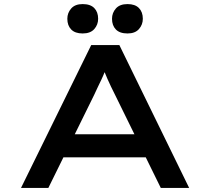

<svg xmlns="http://www.w3.org/2000/svg" viewBox="-20 -921 1030 941"><path d="M83 0 427 -700H565L907 0H768L543 -458Q533 -478 524 -496.5Q515 -515 507 -533.5Q499 -552 491 -571.5Q483 -591 476 -613L510 -614Q502 -591 494 -570.5Q486 -550 477 -531Q468 -512 459 -493.5Q450 -475 441 -455L217 0ZM236 -150 284 -263H700L719 -150ZM605 -757Q567 -757 548 -776.5Q529 -796 529 -829Q529 -858 548 -879.5Q567 -901 605 -901Q642 -901 661 -881.5Q680 -862 680 -829Q680 -800 661 -778.5Q642 -757 605 -757ZM385 -757Q348 -757 329 -776.5Q310 -796 310 -829Q310 -858 329 -879.5Q348 -901 385 -901Q423 -901 442 -881.5Q461 -862 461 -829Q461 -800 442 -778.5Q423 -757 385 -757Z"/></svg>

Font: Lexend Zetta Medium
Style: Regular
Weight: 500
Designer: Bonnie Shaver-Troup, Thomas Jockin
Foundry: Lexend
Version: Version 1.007